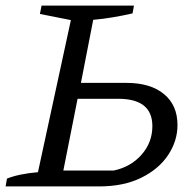

<svg xmlns="http://www.w3.org/2000/svg" viewBox="-31 -668 698 688"><path d="M-11 0 -6 -28Q36 -45 105 -51L223 -596L112 -618L118 -648H449L444 -620Q409 -612 373.5 -606Q338 -600 303 -597L259 -371H422Q508 -371 556.5 -331Q605 -291 605 -220Q605 -163 571.5 -112.5Q538 -62 475 -31Q412 0 324 0ZM196 -57H377Q438 -70 476.5 -114Q515 -158 515 -216Q515 -314 393 -314H247Z"/></svg>

Font: Piazzolla SC
Style: Italic
Weight: 400
Italic angle: -11.3°
Designer: Juan Pablo del Peral
Foundry: Huerta Tipografica
Version: Version 1.330